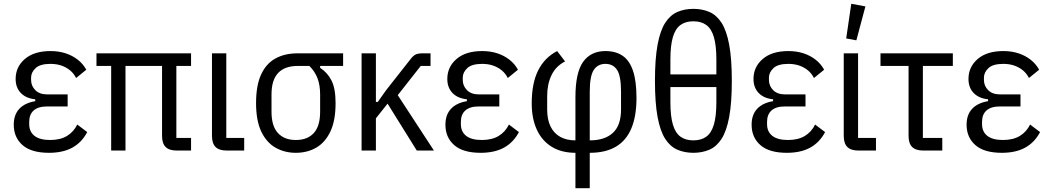

<svg xmlns="http://www.w3.org/2000/svg" viewBox="-20 -799 5563 1019"><path d="M390 -138 443 -98Q414 -43 364 -15.5Q314 12 240 12Q146 12 99.5 -29Q53 -70 53 -137Q53 -190 82.5 -221.5Q112 -253 167 -262V-272Q118 -277 90.5 -305.5Q63 -334 63 -380Q63 -444 112 -486Q161 -528 248 -528Q292 -528 328.5 -516Q365 -504 393 -482Q421 -460 438 -429L384 -385Q372 -409 352 -425.5Q332 -442 306 -451Q280 -460 248 -460Q193 -460 169 -437.5Q145 -415 145 -387V-375Q145 -343 167.5 -320.5Q190 -298 230 -298H339V-234H229Q183 -234 159 -213Q135 -192 135 -152V-140Q135 -100 163 -78Q191 -56 246 -56Q300 -56 335.5 -77.5Q371 -99 390 -138Z M916 -449V-67H994V0H918Q878 0 859 -19Q840 -38 840 -78V-449H646V0H570V-449H492V-516H994V-449Z M1276 -67V0H1183Q1143 0 1124 -19Q1105 -38 1105 -78V-516H1181V-67Z M1801 -449H1679V-439Q1718 -414 1739.5 -371.5Q1761 -329 1761 -252Q1761 -159 1733.5 -101Q1706 -43 1658.5 -15.5Q1611 12 1550 12Q1490 12 1442 -15.5Q1394 -43 1366.5 -101Q1339 -159 1339 -252Q1339 -345 1365.5 -403Q1392 -461 1441.5 -488.5Q1491 -516 1560 -516H1801ZM1622 -449H1560Q1491 -449 1456 -411.5Q1421 -374 1421 -298V-206Q1421 -130 1455 -93Q1489 -56 1550 -56Q1612 -56 1645.5 -93Q1679 -130 1679 -206V-298Q1679 -346 1665.5 -382.5Q1652 -419 1622 -449Z M2192 0 2037 -249 1975 -171V0H1899V-516H1975V-258H1985L2029 -320L2158 -484Q2172 -503 2185.5 -509.5Q2199 -516 2221 -516H2265V-449H2213L2091 -294L2283 0Z M2681 -138 2734 -98Q2705 -43 2655 -15.5Q2605 12 2531 12Q2437 12 2390.5 -29Q2344 -70 2344 -137Q2344 -190 2373.5 -221.5Q2403 -253 2458 -262V-272Q2409 -277 2381.5 -305.5Q2354 -334 2354 -380Q2354 -444 2403 -486Q2452 -528 2539 -528Q2583 -528 2619.5 -516Q2656 -504 2684 -482Q2712 -460 2729 -429L2675 -385Q2663 -409 2643 -425.5Q2623 -442 2597 -451Q2571 -460 2539 -460Q2484 -460 2460 -437.5Q2436 -415 2436 -387V-375Q2436 -343 2458.5 -320.5Q2481 -298 2521 -298H2630V-234H2520Q2474 -234 2450 -213Q2426 -192 2426 -152V-140Q2426 -100 2454 -78Q2482 -56 2537 -56Q2591 -56 2626.5 -77.5Q2662 -99 2681 -138Z M3034 200V12Q2961 12 2909 -19.5Q2857 -51 2829.5 -110Q2802 -169 2802 -250Q2802 -358 2836.5 -426Q2871 -494 2937 -528L2979 -473Q2930 -448 2907 -400Q2884 -352 2884 -290V-218Q2884 -164 2902 -127.5Q2920 -91 2953.5 -72.5Q2987 -54 3034 -54V-283Q3034 -414 3075 -471Q3116 -528 3193 -528Q3248 -528 3284.5 -503Q3321 -478 3339.5 -423.5Q3358 -369 3358 -279Q3358 -182 3330.5 -117Q3303 -52 3248 -20Q3193 12 3110 12V200ZM3110 -312V-54Q3190 -54 3233 -94Q3276 -134 3276 -218V-312Q3276 -396 3255 -428Q3234 -460 3193 -460Q3153 -460 3131.5 -428Q3110 -396 3110 -312Z M3538 -483V-404H3782V-483Q3782 -557 3769 -601.5Q3756 -646 3729 -666Q3702 -686 3660 -686Q3618 -686 3591 -666Q3564 -646 3551 -601.5Q3538 -557 3538 -483ZM3660 -752Q3707 -752 3745 -735.5Q3783 -719 3809.5 -678Q3836 -637 3850 -562Q3864 -487 3864 -370Q3864 -253 3850 -178Q3836 -103 3809.5 -62Q3783 -21 3745 -4.5Q3707 12 3660 12Q3613 12 3575 -4.5Q3537 -21 3510.5 -62Q3484 -103 3470 -178Q3456 -253 3456 -370Q3456 -487 3470 -562Q3484 -637 3510.5 -678Q3537 -719 3575 -735.5Q3613 -752 3660 -752ZM3660 -54Q3702 -54 3729 -74Q3756 -94 3769 -138.5Q3782 -183 3782 -257V-337H3538V-257Q3538 -183 3551 -138.5Q3564 -94 3591 -74Q3618 -54 3660 -54Z M4306 -138 4359 -98Q4330 -43 4280 -15.5Q4230 12 4156 12Q4062 12 4015.5 -29Q3969 -70 3969 -137Q3969 -190 3998.5 -221.5Q4028 -253 4083 -262V-272Q4034 -277 4006.5 -305.5Q3979 -334 3979 -380Q3979 -444 4028 -486Q4077 -528 4164 -528Q4208 -528 4244.5 -516Q4281 -504 4309 -482Q4337 -460 4354 -429L4300 -385Q4288 -409 4268 -425.5Q4248 -442 4222 -451Q4196 -460 4164 -460Q4109 -460 4085 -437.5Q4061 -415 4061 -387V-375Q4061 -343 4083.5 -320.5Q4106 -298 4146 -298H4255V-234H4145Q4099 -234 4075 -213Q4051 -192 4051 -152V-140Q4051 -100 4079 -78Q4107 -56 4162 -56Q4216 -56 4251.5 -77.5Q4287 -99 4306 -138Z M4629 -67V0H4536Q4496 0 4477 -19Q4458 -38 4458 -78V-516H4534V-67ZM4573 -765 4525 -585 4471 -595 4498 -779Z M4981 0H4880Q4840 0 4821 -19Q4802 -38 4802 -78V-449H4653V-516H5037V-449H4878V-67H4981Z M5447 -138 5500 -98Q5471 -43 5421 -15.5Q5371 12 5297 12Q5203 12 5156.5 -29Q5110 -70 5110 -137Q5110 -190 5139.5 -221.5Q5169 -253 5224 -262V-272Q5175 -277 5147.5 -305.5Q5120 -334 5120 -380Q5120 -444 5169 -486Q5218 -528 5305 -528Q5349 -528 5385.5 -516Q5422 -504 5450 -482Q5478 -460 5495 -429L5441 -385Q5429 -409 5409 -425.5Q5389 -442 5363 -451Q5337 -460 5305 -460Q5250 -460 5226 -437.5Q5202 -415 5202 -387V-375Q5202 -343 5224.5 -320.5Q5247 -298 5287 -298H5396V-234H5286Q5240 -234 5216 -213Q5192 -192 5192 -152V-140Q5192 -100 5220 -78Q5248 -56 5303 -56Q5357 -56 5392.5 -77.5Q5428 -99 5447 -138Z"/></svg>

Font: IBM Plex Sans Condensed
Style: Regular
Weight: 400
Width: 3
Designer: Mike Abbink, Paul van der Laan, Pieter van Rosmalen
Foundry: Bold Monday
Version: Version 3.201